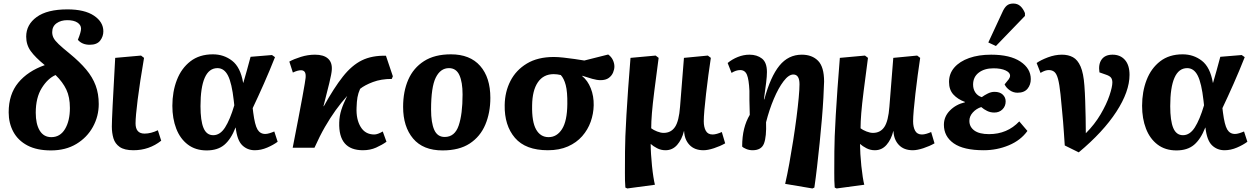

<svg xmlns="http://www.w3.org/2000/svg" viewBox="-20 -835 7092 1085"><path d="M268 15Q188 15 135 -13Q82 -41 55.5 -90Q29 -139 29 -200Q29 -302 83 -367.5Q137 -433 233 -467Q179 -511 153.5 -546.5Q128 -582 128 -628Q128 -696 187.5 -739Q247 -782 361 -782Q458 -782 511 -746.5Q564 -711 564 -658Q564 -629 546 -605.5Q528 -582 487 -582Q444 -582 420 -610Q438 -654 438 -673Q438 -694 417.5 -707.5Q397 -721 360 -721Q324 -721 299.5 -703.5Q275 -686 275 -653Q275 -636 282.5 -621Q290 -606 311.5 -585.5Q333 -565 375 -531Q431 -485 467 -442Q503 -399 520.5 -352Q538 -305 538 -247Q538 -178 505 -118Q472 -58 411.5 -21.5Q351 15 268 15ZM270 -60Q320 -60 347.5 -106Q375 -152 375 -225Q375 -286 355 -328.5Q335 -371 294 -411Q250 -392 216 -337.5Q182 -283 182 -198Q182 -134 204.5 -97Q227 -60 270 -60Z M734 14Q683 14 656.5 -4.5Q630 -23 621 -53.5Q612 -84 612 -120Q612 -147 616.5 -238.5Q621 -330 631 -508L777 -521L794 -508Q770 -368 758 -272Q746 -176 746 -138Q746 -80 797 -80Q815 -80 834.5 -85Q854 -90 872 -99L891 -40Q823 14 734 14Z M1148 15Q1085 15 1041.5 -18Q998 -51 976 -108Q954 -165 954 -237Q954 -317 979.5 -383Q1005 -449 1056 -488.5Q1107 -528 1183 -528Q1245 -528 1292 -491.5Q1339 -455 1354 -367H1355Q1364 -398 1374.5 -435Q1385 -472 1396 -514L1517 -524L1534 -512Q1504 -436 1471 -361.5Q1438 -287 1408 -224L1411 -199Q1420 -129 1435 -103.5Q1450 -78 1479 -78Q1489 -78 1502.5 -82Q1516 -86 1530 -92L1549 -34Q1525 -16 1490 -1Q1455 14 1420 14Q1378 14 1349 -14Q1320 -42 1312 -114H1311Q1285 -48 1247.5 -16.5Q1210 15 1148 15ZM1185 -71Q1224 -71 1252 -115Q1280 -159 1304 -240L1301 -267Q1290 -365 1268.5 -407.5Q1247 -450 1209 -450Q1161 -450 1137 -395.5Q1113 -341 1113 -235Q1113 -153 1130 -112Q1147 -71 1185 -71Z M2031 14Q1892 14 1897 -143Q1898 -180 1909 -214.5Q1920 -249 1942 -293Q1907 -254 1876.5 -211.5Q1846 -169 1816.5 -118Q1787 -67 1757 0H1634Q1672 -194 1689 -287.5Q1706 -381 1707 -395Q1709 -419 1702 -428.5Q1695 -438 1681 -438Q1662 -438 1635 -425L1615 -487Q1640 -501 1680 -513.5Q1720 -526 1760 -526Q1809 -526 1833.5 -504Q1858 -482 1855 -440Q1854 -420 1841 -366Q1828 -312 1808 -235H1810Q1867 -338 1917.5 -402Q1968 -466 2025 -494Q2082 -522 2161 -520L2200 -404L2194 -389Q2134 -389 2087.5 -371.5Q2041 -354 2015 -333Q2004 -308 2000 -285Q1996 -262 1995 -227Q1992 -161 2018 -118Q2044 -75 2095 -75Q2114 -75 2143 -92L2164 -34Q2139 -16 2105.5 -1Q2072 14 2031 14Z M2481 15Q2371 15 2314.5 -52Q2258 -119 2258 -231Q2258 -318 2287 -384.5Q2316 -451 2376 -489.5Q2436 -528 2528 -528Q2636 -528 2693.5 -462.5Q2751 -397 2751 -282Q2751 -198 2722.5 -130.5Q2694 -63 2634.5 -24Q2575 15 2481 15ZM2493 -61Q2550 -61 2572 -125.5Q2594 -190 2594 -301Q2594 -371 2576 -410.5Q2558 -450 2517 -450Q2469 -450 2442.5 -396.5Q2416 -343 2416 -216Q2416 -141 2434 -101Q2452 -61 2493 -61Z M3076 14Q2950 14 2890 -56Q2830 -126 2832 -241Q2833 -316 2864.5 -377.5Q2896 -439 2957.5 -476Q3019 -513 3110 -513Q3133 -513 3164.5 -509.5Q3196 -506 3227.5 -501.5Q3259 -497 3282 -493L3417 -527Q3435 -514 3443.5 -495.5Q3452 -477 3452 -459Q3452 -443 3444.5 -425Q3437 -407 3420 -394.5Q3403 -382 3373 -382Q3354 -382 3327 -389.5Q3300 -397 3270 -407V-405Q3301 -380 3318.5 -336Q3336 -292 3335 -240Q3334 -192 3318 -147Q3302 -102 3270 -65.5Q3238 -29 3189.5 -7.5Q3141 14 3076 14ZM3080 -60Q3127 -60 3156 -105.5Q3185 -151 3186 -247Q3187 -316 3177 -354Q3167 -392 3149 -411Q3128 -416 3109 -416Q3051 -416 3019.5 -370Q2988 -324 2987 -239Q2985 -147 3009.5 -103.5Q3034 -60 3080 -60Z M3525 230 3514 225Q3511 187 3511.5 141Q3512 95 3512 21Q3512 -48 3520 -185.5Q3528 -323 3543 -508L3685 -521L3702 -508Q3687 -395 3677.5 -320Q3668 -245 3664 -195.5Q3660 -146 3660 -110Q3673 -100 3693.5 -92Q3714 -84 3730 -84Q3772 -84 3794.5 -117.5Q3817 -151 3823 -232L3845 -508L3980 -521L3997 -508Q3990 -463 3983 -410Q3976 -357 3970 -305.5Q3964 -254 3960.5 -213Q3957 -172 3957 -150Q3957 -117 3968.5 -96Q3980 -75 4007 -75Q4018 -75 4032 -79Q4046 -83 4059 -89L4078 -25Q4050 -9 4015 2.5Q3980 14 3955 14Q3905 14 3876.5 -16Q3848 -46 3846 -94H3845Q3833 -46 3806.5 -16Q3780 14 3741 14Q3715 14 3693 2.5Q3671 -9 3658 -21H3657Q3657 3 3659 36Q3661 69 3664.5 103Q3668 137 3672.5 165.5Q3677 194 3681 209Z M4571 230 4417 204Q4429 152 4440.5 88.5Q4452 25 4462.5 -42Q4473 -109 4481 -171Q4489 -233 4493.5 -282Q4498 -331 4498 -359Q4498 -414 4463 -414Q4437 -414 4408 -376Q4379 -338 4353 -276.5Q4327 -215 4309 -144Q4312 -63 4297.5 -24.5Q4283 14 4233 14Q4214 14 4197 7Q4180 0 4174 -7Q4174 -63 4185 -107Q4196 -151 4217 -186Q4215 -239 4215 -269Q4215 -299 4215 -322Q4212 -386 4201 -412.5Q4190 -439 4163 -439Q4139 -439 4114 -423L4092 -479Q4117 -500 4149.5 -513Q4182 -526 4215 -526Q4258 -526 4286 -504Q4314 -482 4314 -428Q4314 -404 4309.5 -368Q4305 -332 4297 -274L4299 -273Q4334 -402 4384.5 -464Q4435 -526 4511 -526Q4569 -526 4603 -491.5Q4637 -457 4637 -374Q4636 -337 4633 -282Q4630 -227 4624.5 -162Q4619 -97 4612 -28.5Q4605 40 4597.5 105Q4590 170 4582 225Z M4708 230 4697 225Q4694 187 4694.5 141Q4695 95 4695 21Q4695 -48 4703 -185.5Q4711 -323 4726 -508L4868 -521L4885 -508Q4870 -395 4860.5 -320Q4851 -245 4847 -195.5Q4843 -146 4843 -110Q4856 -100 4876.5 -92Q4897 -84 4913 -84Q4955 -84 4977.5 -117.5Q5000 -151 5006 -232L5028 -508L5163 -521L5180 -508Q5173 -463 5166 -410Q5159 -357 5153 -305.5Q5147 -254 5143.5 -213Q5140 -172 5140 -150Q5140 -117 5151.5 -96Q5163 -75 5190 -75Q5201 -75 5215 -79Q5229 -83 5242 -89L5261 -25Q5233 -9 5198 2.5Q5163 14 5138 14Q5088 14 5059.5 -16Q5031 -46 5029 -94H5028Q5016 -46 4989.5 -16Q4963 14 4924 14Q4898 14 4876 2.5Q4854 -9 4841 -21H4840Q4840 3 4842 36Q4844 69 4847.5 103Q4851 137 4855.5 165.5Q4860 194 4864 209Z M5539 14Q5425 14 5369.5 -25Q5314 -64 5314 -130Q5314 -176 5348 -210.5Q5382 -245 5433 -257V-259Q5392 -274 5367.5 -301Q5343 -328 5343 -372Q5343 -419 5373 -453.5Q5403 -488 5456.5 -507Q5510 -526 5581 -526Q5688 -526 5746.5 -487Q5805 -448 5805 -388Q5805 -356 5786.5 -333.5Q5768 -311 5730 -311Q5706 -311 5686 -325Q5666 -339 5657 -358Q5674 -378 5681 -388Q5688 -398 5688 -408Q5688 -425 5662.5 -437Q5637 -449 5594 -449Q5543 -449 5511 -424.5Q5479 -400 5479 -357Q5479 -331 5492 -312Q5505 -293 5528 -286Q5543 -297 5562 -306.5Q5581 -316 5600 -316Q5630 -316 5646.5 -300.5Q5663 -285 5663 -262Q5663 -235 5645 -217Q5627 -199 5599 -199Q5577 -199 5558.5 -208Q5540 -217 5525 -230Q5497 -221 5477.5 -199.5Q5458 -178 5458 -152Q5458 -118 5486 -97.5Q5514 -77 5569 -77Q5672 -77 5740 -149L5786 -95Q5748 -42 5681 -14Q5614 14 5539 14ZM5608 -575 5565 -595 5643 -763Q5655 -791 5669 -803Q5683 -815 5706 -815Q5730 -815 5746 -800.5Q5762 -786 5772 -761V-745Z M6076 26 5997 -13Q5994 -56 5992 -87Q5990 -118 5987.5 -147.5Q5985 -177 5981.5 -213Q5978 -249 5973 -302Q5967 -359 5959 -388.5Q5951 -418 5938.5 -428.5Q5926 -439 5907 -439Q5897 -439 5886 -435.5Q5875 -432 5860 -423L5838 -479Q5862 -496 5902 -511Q5942 -526 5981 -526Q6017 -526 6043.5 -511.5Q6070 -497 6086.5 -459Q6103 -421 6108 -351Q6111 -312 6112.5 -265Q6114 -218 6115 -170.5Q6116 -123 6116 -82Q6166 -132 6199.5 -189Q6233 -246 6249.5 -295Q6266 -344 6266 -369Q6266 -386 6258.5 -396Q6251 -406 6230 -413L6193 -426Q6186 -472 6205.5 -499Q6225 -526 6267 -526Q6311 -526 6337 -496.5Q6363 -467 6363 -412Q6363 -318 6288.5 -203.5Q6214 -89 6076 26Z M6628 15Q6565 15 6521.5 -18Q6478 -51 6456 -108Q6434 -165 6434 -237Q6434 -317 6459.5 -383Q6485 -449 6536 -488.5Q6587 -528 6663 -528Q6725 -528 6772 -491.5Q6819 -455 6834 -367H6835Q6844 -398 6854.5 -435Q6865 -472 6876 -514L6997 -524L7014 -512Q6984 -436 6951 -361.5Q6918 -287 6888 -224L6891 -199Q6900 -129 6915 -103.5Q6930 -78 6959 -78Q6969 -78 6982.5 -82Q6996 -86 7010 -92L7029 -34Q7005 -16 6970 -1Q6935 14 6900 14Q6858 14 6829 -14Q6800 -42 6792 -114H6791Q6765 -48 6727.5 -16.5Q6690 15 6628 15ZM6665 -71Q6704 -71 6732 -115Q6760 -159 6784 -240L6781 -267Q6770 -365 6748.5 -407.5Q6727 -450 6689 -450Q6641 -450 6617 -395.5Q6593 -341 6593 -235Q6593 -153 6610 -112Q6627 -71 6665 -71Z"/></svg>

Font: Literata 12pt
Style: Bold Italic
Weight: 700
Italic angle: -2°
Designer: Latin by Veronika Burian and Jose Scaglione. Greek by Irene Vlachou. Cyrillic by Vera Evstafieva
Foundry: TypeTogether
Version: Version 3.002